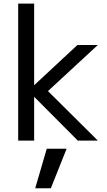

<svg xmlns="http://www.w3.org/2000/svg" viewBox="-20 -772 588 1057"><path d="M346.7 46.9 259.8 264.6H173.8L237.3 46.9ZM168 -302.7 406.2 -524.4H518.6L244.1 -270.5L518.6 2H408.2L168 -239.3V2H80.1V-752H168Z"/></svg>

Font: irohakakuC Regular
Style: Regular
Weight: 400
Designer: [Source Han Sans]
Ryoko NISHIZUKA Ë•øÂ°öÊ∂ºÂ≠ê (kana & ideographs); Paul D. Hunt (Latin, Greek & Cyrillic); Wenlong ZHAN
Version: Version 1.001.20160904